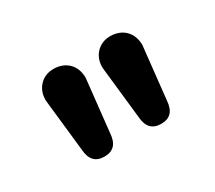

<svg xmlns="http://www.w3.org/2000/svg" viewBox="-63 -831 525 469"><g transform="rotate(-30 200.0 -596.0)"><path d="M176 -662C176 -697 153 -720 118 -720C85 -720 64 -694 64 -666C64 -665 64 -663 64 -661L80 -514C82 -486 95 -472 120 -472C145 -472 158 -486 160 -514ZM336 -662C336 -697 313 -720 278 -720C245 -720 224 -694 224 -666C224 -665 224 -663 224 -661L240 -514C242 -486 255 -472 280 -472C305 -472 318 -486 320 -514Z"/></g></svg>

Font: Dongle
Style: Bold
Weight: 700
Designer: Yanghee Ryu
Foundry: Yanghee Ryu
Version: Version 2.000